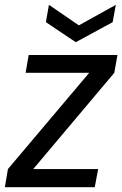

<svg xmlns="http://www.w3.org/2000/svg" viewBox="-30 -776 507 796"><path d="M457 -547.9 443.8 -474.1 107.9 -75.2H377L362.8 0H-9.8L2.9 -75.2L339.8 -474.1H76.2L88.9 -547.9ZM296.9 -670.9 450.2 -755.9 437 -684.1 284.2 -601.1 160.2 -684.1 172.9 -755.9Z"/></svg>

Font: Poppins
Style: Italic
Weight: 400
Italic angle: -10°
Designer: Ninad Kale (Devanagari), Jonny Pinhorn (Latin)
Foundry: Indian Type Foundry
Version: Version 3.200;PS 1.000;hotconv 16.6.54;makeotf.lib2.5.65590